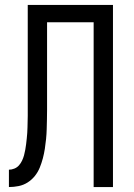

<svg xmlns="http://www.w3.org/2000/svg" viewBox="-20 -755 540 775"><path d="M16 0V-70Q27 -70 38 -74.5Q49 -79 56.5 -87.5Q64 -96 69 -106.5Q74 -117 77 -128Q80 -139 82 -150.5Q84 -162 85.5 -173.5Q87 -185 88 -196Q89 -207 90 -218.5Q91 -230 91 -241.5Q91 -253 91.5 -264.5Q92 -276 92 -287.5Q92 -299 92 -311V-735H436V0H358V-665H170V-313Q170 -293 169.5 -273Q169 -253 168.5 -233.5Q168 -214 166 -194Q164 -174 161 -154.5Q158 -135 153 -116Q148 -97 140.5 -78.5Q133 -60 120.5 -44.5Q108 -29 91.5 -18.5Q75 -8 55.5 -4Q36 0 16 0Z"/></svg>

Font: Iosevka Fuck
Style: Regular
Weight: 400
Monospace: yes
Designer: Belleve Invis
Foundry: Belleve Invis
Version: Version 28.0.7; ttfautohint (v1.8.3)